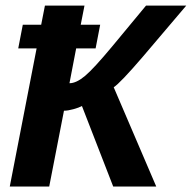

<svg xmlns="http://www.w3.org/2000/svg" viewBox="-20 -679 698 699"><path d="M63 -588.9H129.9L143.6 -658.7H287.6L273.9 -588.9H344.7L328.1 -502.9H257.3L232.9 -376Q257.8 -376 289.6 -402.6Q321.3 -429.2 388.7 -510.3L511.7 -658.7H658.2L498.5 -470.7Q418 -377 394 -361.3L548.8 0H392.1L278.3 -293Q267.6 -287.1 247.3 -281.5Q227.1 -275.9 212.9 -275.9L159.2 0H15.6L113.3 -502.9H46.4Z"/></svg>

Font: Cousine
Style: Bold Italic
Weight: 700
Italic angle: -12°
Monospace: yes
Designer: Steve Matteson
Foundry: Ascender Corporation
Version: Version 1.20